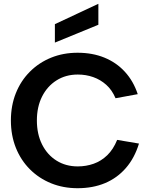

<svg xmlns="http://www.w3.org/2000/svg" viewBox="-20 -985 781 1012"><path d="M388.9 7Q313.3 7 249.3 -19Q185.3 -45 137.6 -92.7Q89.8 -140.5 63.6 -206Q37.4 -271.5 37.4 -350Q37.4 -428.5 63.6 -494Q89.8 -559.5 137.6 -607.2Q185.3 -655 249.3 -681Q313.3 -707 388.9 -707Q467.5 -707 530.5 -681.2Q593.6 -655.4 638.3 -606.6Q683.1 -557.8 706 -488.7L589 -467.2Q570.6 -510.7 540.1 -537.9Q509.7 -565.1 471.5 -578.6Q433.3 -592.1 389.9 -592.1Q326.5 -592.1 277.9 -561.3Q229.2 -530.6 201.8 -476.2Q174.4 -421.8 174.4 -350Q174.4 -278.2 201.8 -223.5Q229.2 -168.9 277.9 -138.4Q326.5 -107.9 389.9 -107.9Q433.8 -107.9 473.5 -121.9Q513.2 -135.9 545.1 -166.6Q577.1 -197.3 597.5 -247.7L712.5 -228.3Q689.1 -151.7 643.3 -99.2Q597.6 -46.6 533.5 -19.8Q469.5 7 388.9 7ZM269.3 -760.5V-857.8L498.5 -964.9V-854.5Z"/></svg>

Font: Envelope Sans Variable
Style: Regular
Weight: 500
Designer: Andreas Rasmussen / Norman Anderson
Foundry: mail.de GmbH
Version: Version 1.150